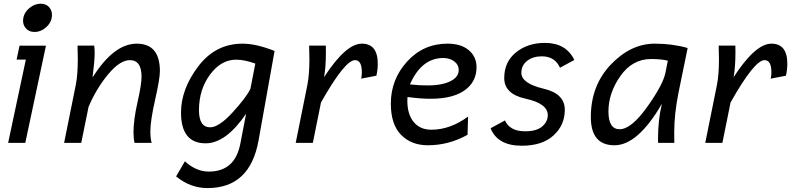

<svg xmlns="http://www.w3.org/2000/svg" viewBox="-20 -753 4186 1012"><path d="M162.6 -584.5Q131.3 -584.5 114.3 -606.4Q101.6 -621.6 101.6 -643.1Q101.6 -683.1 136.7 -711.9Q163.1 -733.4 194.3 -733.4Q225.1 -733.4 241.7 -711.9Q253.9 -695.8 253.9 -674.8Q253.9 -634.8 219.7 -606.4Q193.4 -584.5 162.6 -584.5ZM113.3 0H22.9L116.2 -439H67.4L83 -512.2H222.2Z M779.3 0H689Q683.6 -23.9 683.6 -54.7Q683.6 -120.6 704.8 -214.4Q726.1 -308.1 726.1 -348.6Q726.1 -436 664.6 -436Q611.8 -436 549.6 -360.8Q487.3 -285.6 446.8 -189.9L408.2 0H317.9L379.4 -305.2Q390.1 -358.4 390.1 -441.9L388.7 -512.7H476.6Q479 -493.2 479 -473.6Q479 -432.1 467.8 -344.7Q580.1 -522.9 700.7 -522.9Q822.8 -522.9 822.8 -377.9Q822.8 -338.4 797.6 -227.3Q772.5 -116.2 772.5 -60.5Q772.5 -23.9 779.3 0Z M1087.9 -82Q1133.8 -82 1205.6 -160.2Q1277.3 -238.3 1299.8 -284.7L1325.7 -418Q1268.1 -438.5 1224.6 -438.5Q1145 -438.5 1086.9 -359.6Q1028.8 -280.8 1028.8 -172.4Q1028.8 -82 1087.9 -82ZM1073.7 238.3Q982.9 238.3 908.2 176.8L954.6 97.2Q1013.7 151.4 1080.6 151.4Q1218.3 151.4 1246.6 4.9L1277.3 -153.8Q1170.9 2.4 1064 2.4Q934.1 2.4 934.1 -159.7Q934.1 -283.2 1024.9 -403.1Q1115.7 -522.9 1258.3 -522.9Q1330.1 -522.9 1427.2 -484.4L1342.8 -12.7Q1297.9 238.3 1073.7 238.3Z M1628.9 0H1538.6L1600.1 -305.2Q1610.8 -358.4 1610.8 -441.9L1609.4 -512.7H1697.3Q1697.8 -499 1697.8 -478.5Q1697.8 -400.4 1688 -346.2Q1802.7 -522.9 1887.2 -522.9Q1971.2 -522.9 1971.2 -416.5Q1971.2 -387.2 1963.9 -354L1883.8 -338.4Q1887.2 -355.5 1887.2 -372.1Q1887.2 -436 1851.1 -436Q1797.9 -436 1671.9 -212.9Z M2232.4 -302.7Q2313 -302.7 2357.4 -326.7Q2397.9 -348.1 2397.9 -384.8Q2397.9 -411.6 2374.3 -429.4Q2350.6 -447.3 2316.4 -447.3Q2201.7 -447.3 2140.6 -308.1Q2189 -302.7 2232.4 -302.7ZM2235.4 12.7Q2147.9 12.7 2094 -42.2Q2040 -97.2 2040 -207Q2040 -334 2125.7 -428.5Q2211.4 -522.9 2338.9 -522.9Q2410.2 -522.9 2450.9 -488.5Q2491.7 -454.1 2491.7 -398.9Q2491.7 -327.6 2438 -283.7Q2375 -232.4 2249.5 -232.4Q2196.8 -232.4 2127.9 -241.7Q2127 -231.4 2127 -221.7Q2127 -152.8 2158.7 -112.3Q2191.9 -69.3 2253.9 -69.3Q2353 -69.3 2447.3 -138.7L2444.3 -42.5Q2345.2 12.7 2235.4 12.7Z M2730 15.1Q2602.5 15.1 2565.9 -77.1L2641.6 -118.2Q2667 -61 2747.6 -61Q2808.1 -61 2837.6 -86.2Q2867.2 -111.3 2867.2 -146Q2867.2 -207.5 2750 -232.9Q2637.7 -257.3 2637.7 -341.8Q2637.7 -426.8 2699.5 -476.8Q2761.2 -526.9 2852.5 -526.9Q2963.4 -526.9 3007.3 -437L2931.6 -396Q2904.8 -456.1 2835.9 -456.1Q2789.1 -456.1 2758.5 -432.4Q2728 -408.7 2728 -369.1Q2728 -313.5 2844.7 -285.6Q2957 -259.8 2957 -174.3Q2957 -93.8 2897.7 -39.3Q2838.4 15.1 2730 15.1Z M3246.1 -71.8Q3307.1 -71.8 3390.9 -189Q3474.6 -306.2 3487.3 -369.1L3500 -433.1Q3466.3 -441.9 3411.6 -441.9Q3313 -441.9 3250 -352.3Q3187 -262.7 3187 -165.5Q3187 -71.8 3246.1 -71.8ZM3218.8 12.7Q3094.2 12.7 3094.2 -135.7Q3094.2 -302.7 3199.7 -412.8Q3305.2 -522.9 3430.7 -522.9Q3524.4 -522.9 3604.5 -500L3556.6 -266.1Q3533.7 -153.3 3533.7 -54.2Q3533.7 -21 3534.2 0H3448.7L3448.2 -18.6Q3448.2 -122.1 3468.8 -206.1Q3341.8 12.7 3218.8 12.7Z M3787.6 0H3697.3L3758.8 -305.2Q3769.5 -358.4 3769.5 -441.9L3768.1 -512.7H3856Q3856.4 -499 3856.4 -478.5Q3856.4 -400.4 3846.7 -346.2Q3961.4 -522.9 4045.9 -522.9Q4129.9 -522.9 4129.9 -416.5Q4129.9 -387.2 4122.6 -354L4042.5 -338.4Q4045.9 -355.5 4045.9 -372.1Q4045.9 -436 4009.8 -436Q3956.5 -436 3830.6 -212.9Z"/></svg>

Font: Cadman
Style: Italic
Weight: 400
Italic angle: -12°
Designer: Paul James MIller
Foundry: High-Logic / Made with FontCreator
Version: Version 2.114;March 28, 2021;FontCreator 13.0.0.2683 64-bit